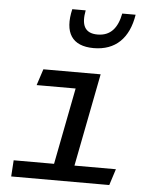

<svg xmlns="http://www.w3.org/2000/svg" viewBox="-56 -853 731 900"><g transform="rotate(5 310.0 -403.0)"><path d="M137 -513.5 112 -437H295.5L225.5 -76.5H35.5L30.5 0H492L516.5 -76.5H321.5L406.5 -513.5ZM247.5 -806C221.5 -694.5 260.5 -633 363 -633C465.5 -633 528 -694.5 545.5 -806H482.5C469.5 -738 437 -698 375.5 -698C314 -698 297.5 -738 310.5 -806Z"/></g></svg>

Font: Monaspace Argon
Style: Italic
Weight: 400
Italic angle: -11°
Designer: Riley Cran & the Lettermatic Team
Foundry: Lettermatic
Version: Version 1.101 (Monaspace Argon)